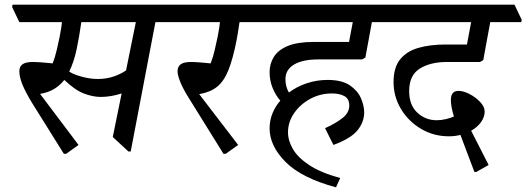

<svg xmlns="http://www.w3.org/2000/svg" viewBox="-20 -640 2259 824"><path d="M264 20H254L119 -196Q88 -247 75.5 -279Q63 -311 63 -334Q63 -354 76.5 -364Q90 -374 121 -374Q136 -374 162 -372Q188 -370 206 -368Q216 -393 223.5 -425.5Q231 -458 236 -482Q240 -504 242.5 -518.5Q245 -533 246 -545H63L32 -610L34 -620H735L766 -555L764 -545H647L541 10H531L464 -52L502 -239Q456 -224 412 -224Q379 -224 340.5 -238.5Q302 -253 256 -297Q237 -273 212 -258Q187 -243 152 -237L317 -18ZM277 -333Q294 -321 330.5 -311Q367 -301 399 -301Q438 -301 470 -312.5Q502 -324 521 -338L563 -545H329Q320 -481 308.5 -427Q297 -373 277 -333Z M949 20H939L788 -223Q764 -262 753 -290Q742 -318 742 -334Q742 -354 755.5 -364Q769 -374 800 -374Q815 -374 840.5 -372Q866 -370 884 -368Q894 -393 901.5 -425.5Q909 -458 914 -482Q918 -503 920.5 -518Q923 -533 924 -545H742L711 -610L713 -620H1129L1160 -555L1158 -545H1008Q1005 -526 1001.5 -503Q998 -480 996 -471Q980 -388 960.5 -339.5Q941 -291 911.5 -267.5Q882 -244 835 -236L1002 -18Z M1440 124 1422 164Q1274 124 1205.5 55Q1137 -14 1137 -89Q1137 -122 1149 -152.5Q1161 -183 1183 -208Q1163 -231 1150 -262.5Q1137 -294 1137 -331Q1137 -366 1155 -395.5Q1173 -425 1214.5 -442.5Q1256 -460 1326 -460H1478L1494 -545H1136L1105 -610L1107 -620H1661L1692 -555L1690 -545H1576Q1569 -507 1561.5 -465.5Q1554 -424 1548 -393L1534 -385H1346Q1279 -385 1242 -363Q1205 -341 1205 -300Q1205 -284 1209 -269Q1213 -254 1220 -243Q1253 -268 1296 -282.5Q1339 -297 1386 -297Q1447 -297 1481 -274Q1515 -251 1529 -218.5Q1543 -186 1543 -158Q1543 -116 1514 -80.5Q1485 -45 1411 -18L1375 -90Q1416 -108 1447.5 -131.5Q1479 -155 1479 -187Q1479 -216 1458 -227.5Q1437 -239 1405 -239Q1354 -239 1311 -215.5Q1268 -192 1242 -154Q1216 -116 1216 -72Q1216 -37 1237 -0.5Q1258 36 1307 68.5Q1356 101 1440 124Z M2024 98H2016L1956 -61Q1932 -55 1907 -55Q1841 -55 1787 -87Q1733 -119 1701 -172Q1669 -225 1669 -288Q1669 -350 1697 -385Q1725 -420 1775.5 -434.5Q1826 -449 1893 -449H1984L2002 -545H1668L1637 -610L1639 -620H2188L2219 -555L2217 -545H2084Q2076 -503 2068 -458.5Q2060 -414 2054 -382L2040 -374H1898Q1827 -374 1781.5 -345.5Q1736 -317 1736 -249Q1736 -189 1771 -156.5Q1806 -124 1854 -124Q1874 -124 1894.5 -129Q1915 -134 1928 -140Q1922 -160 1918.5 -178Q1915 -196 1915 -210Q1915 -250 1947 -250Q1969 -250 1995 -236.5Q2021 -223 2040.5 -202.5Q2060 -182 2060 -161Q2060 -138 2044.5 -116Q2029 -94 2002 -79L2077 68Z"/></svg>

Font: Tiro Devanagari Marathi
Style: Italic
Weight: 400
Italic angle: -11°
Designer: Devanagari: John Hudson & Fiona Ross, assisted by Paul Hanslow. Latin: John Hudson with Paul Hanslow, assisted by Kaja S
Foundry: Tiro Typeworks Ltd.
Version: Version 1.52